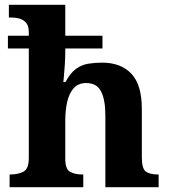

<svg xmlns="http://www.w3.org/2000/svg" viewBox="-20 -780 707 800"><path d="M20 0V-53H22Q56 -53 78 -64.9Q100 -76.8 100 -121.6V-578H13V-631H100V-646Q100 -672.9 88 -686Q76 -699 59.5 -703Q43 -707 29 -707H17V-760H252V-631H407V-578H252V-565Q252 -539 250 -509.6Q248 -480.2 246 -459.1Q244 -438 244 -438H253Q273 -476 296.5 -493Q320 -510 347.5 -514.5Q375 -519 405.6 -519Q483 -519 527 -473.2Q571 -427.4 571 -326V-124Q571 -77.7 587.5 -65.3Q604 -53 638 -53H641V0H419V-299Q419 -364 401.2 -399Q383.4 -434 339 -434Q306 -434 287 -412.5Q268 -391 260 -355.5Q252 -320 252 -278.8V-118Q252 -76 271.5 -64.5Q291 -53 324 -53H327V0Z"/></svg>

Font: Noto Serif Test
Style: Regular
Weight: 400
Version: Version 1.000